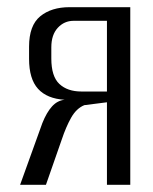

<svg xmlns="http://www.w3.org/2000/svg" viewBox="-20 -515 426 535"><path d="M36 0 98 -172Q110 -202 125 -218.5Q140 -235 160 -237Q111 -240 86 -267.5Q61 -295 61 -351V-385Q61 -444 92 -469.5Q123 -495 174 -495H343V0H278V-230L215 -222Q193 -213 178.5 -187.5Q164 -162 152 -126L108 0ZM207 -260H278V-457H185Q159 -457 141 -437.5Q123 -418 123 -383V-352Q123 -302 145.5 -281Q168 -260 207 -260Z"/></svg>

Font: Alumni Sans
Style: Regular
Weight: 400
Designer: Robert E. Leuschke
Foundry: Robert E. Leuschke
Version: Version 1.018